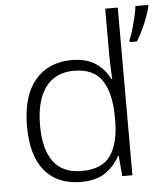

<svg xmlns="http://www.w3.org/2000/svg" viewBox="-54 -809 758 867"><g transform="rotate(-5 325.0 -375.0)"><path d="M279 10Q172 10 114.5 -59Q57 -128 57 -261Q57 -398 117.5 -470Q178 -542 284 -542Q351 -542 393 -513Q435 -484 455 -441H459Q458 -464 456.5 -493Q455 -522 455 -545V-760H512V0H466L458 -93H455Q434 -51 392 -20.5Q350 10 279 10ZM286 -39Q379 -39 417.5 -95Q456 -151 456 -257V-266Q456 -376 417.5 -434.5Q379 -493 290 -493Q205 -493 160.5 -432.5Q116 -372 116 -260Q116 -152 158 -95.5Q200 -39 286 -39ZM650 -753Q645 -731 635 -704Q625 -677 612 -650Q599 -623 585 -600H552V-609Q560 -626 568 -653.5Q576 -681 583 -710Q590 -739 592 -760H650Z"/></g></svg>

Font: Noto Sans Cham Light
Style: Regular
Weight: 300
Version: Version 2.002